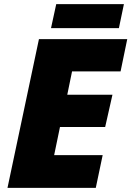

<svg xmlns="http://www.w3.org/2000/svg" viewBox="-20 -902 631 922"><path d="M225 -767H551L575 -882H250ZM16 0H440L473 -157H240L268 -292H485L520 -447H303L326 -559H559L591 -714H167Z"/></svg>

Font: Noto Sans Black
Style: Italic
Weight: 900
Italic angle: -12°
Designer: Monotype Design Team
Foundry: Monotype Imaging Inc.
Version: Version 2.013